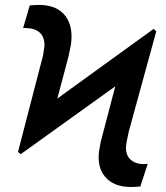

<svg xmlns="http://www.w3.org/2000/svg" viewBox="-20 -745 671 775"><path d="M52.7 -131.8 153.8 -521.5 159.2 -556.6Q161.1 -594.2 141.1 -612.8Q121.1 -631.3 85 -631.8L79.1 -632.3L73.2 -631.3L100.1 -723.1Q129.4 -725.6 143.6 -725.1Q211.9 -723.1 244.4 -679.9Q276.9 -636.7 266.1 -563L256.8 -518.1L211.4 -347.2L600.1 -628.4L610.8 -618.7L500 -214.8Q489.7 -169.4 488.8 -154.3Q486.8 -119.1 506.6 -101.1Q526.4 -83 560.1 -82.5L576.2 -83.5L546.4 7.8Q519 10.3 505.4 9.8Q438.5 8.8 404.5 -31Q370.6 -70.8 380.4 -137.7L386.7 -172.9L445.3 -396.5L63.5 -122.6Z"/></svg>

Font: Roboto Medium
Style: Italic
Weight: 500
Italic angle: -12°
Designer: Google
Version: Version 2.134; 2016